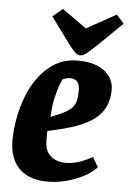

<svg xmlns="http://www.w3.org/2000/svg" viewBox="-53 -766 550 815"><g transform="rotate(5 222.0 -358.0)"><path d="M182 10Q128 10 91.5 -9Q55 -28 36 -64Q17 -100 17 -151Q17 -194 25.5 -243Q34 -292 52.5 -340Q71 -388 100.5 -427Q130 -466 170.5 -489.5Q211 -513 265 -513Q316 -513 350 -498Q384 -483 401 -458Q418 -433 418 -403Q418 -354 398 -320Q378 -286 342 -264.5Q306 -243 260 -229Q214 -215 161 -204V-162Q161 -132 173 -113Q185 -94 205.5 -85Q226 -76 251 -76Q277 -76 306.5 -85.5Q336 -95 364 -111L388 -69Q367 -46 332.5 -28Q298 -10 258.5 0Q219 10 182 10ZM169 -265Q207 -279 229.5 -291.5Q252 -304 262.5 -317.5Q273 -331 276 -347.5Q279 -364 279 -386Q279 -407 273 -417.5Q267 -428 258.5 -432Q250 -436 240 -436Q229 -436 219.5 -433Q210 -430 206 -428Q204 -424 196 -404Q188 -384 180 -349Q172 -314 169 -265ZM272 -536Q259 -536 245.5 -551Q232 -566 218 -584L140 -691L182 -726L286 -652L412 -722L444 -686L357 -601Q324 -569 304.5 -552.5Q285 -536 272 -536Z"/></g></svg>

Font: Faustina Light ExtraBold
Style: Italic
Weight: 800
Italic angle: -8°
Version: Version 1.200